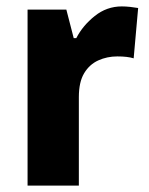

<svg xmlns="http://www.w3.org/2000/svg" viewBox="-20 -579 464 599"><path d="M360 -559Q372 -559 386 -557.5Q400 -556 411 -554L397 -397Q378 -403 346 -403Q314 -403 286.5 -390.5Q259 -378 242.5 -350.5Q226 -323 226 -276V0H66V-549H187L210 -460H218Q238 -499 275.5 -529Q313 -559 360 -559Z"/></svg>

Font: Noto Sans Devanagari UI SemiCondensed ExtraBold
Style: Regular
Weight: 800
Width: 4
Designer: Jelle Bosma - Monotype Design Team
Foundry: Monotype Imaging Inc.
Version: Version 2.004; ttfautohint (v1.8.4.7-5d5b)